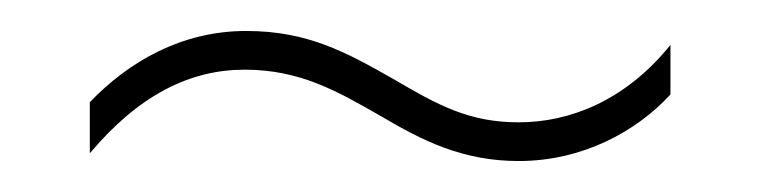

<svg xmlns="http://www.w3.org/2000/svg" viewBox="-20 -416 490 124"><path d="M226 -341C253 -325 279 -312 315 -312C356 -312 391 -331 413 -355V-387C384 -351 348 -337 315 -337C283 -337 263 -348 234 -365C204 -382 179 -396 139 -396C97 -396 63 -376 38 -350V-317C70 -355 103 -371 138 -371C174 -371 198 -357 226 -341Z"/></svg>

Font: Noto Sans Thai Cond Thin
Style: Regular
Weight: 100
Width: 3
Designer: Monotype Design Team
Foundry: Monotype Imaging Inc.
Version: Version 2.002